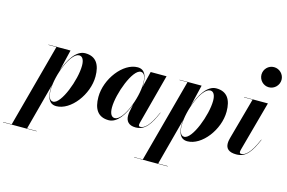

<svg xmlns="http://www.w3.org/2000/svg" viewBox="-239 -1041 2350 1571"><g transform="rotate(15 936.0 -255.0)"><path d="M186 -110C186 -47 202.5 10 266 10C389 10 514.5 -154.5 514.5 -307.5C514.5 -407.5 477 -470 385 -470C307.5 -470 251 -374.5 218.5 -277.5L262 -460H75.5V-457.5H143L-46.5 247.5H-119.5V250H165V247.5H83.5L189 -149C187 -134.5 186 -121.5 186 -110ZM188.5 -108.5C188.5 -232 269.5 -440.5 341.5 -440.5C370.5 -440.5 385 -411 385 -364.5C385 -244.5 300.5 -19 232 -19C200 -19 188.5 -56 188.5 -108.5Z M909 -350C909 -413 893 -470 829 -470C706 -470 580.5 -305.5 580.5 -152.5C580.5 -52.5 618 10 710 10C783 10 837.5 -75 871 -166L857 -97.5C856 -90.5 854.5 -81 854.5 -67C854.5 -22 879.5 10 937.5 10C1016 10 1058.5 -48.5 1105 -158.5L1103 -159.5C1049 -32.5 1006.5 -4.5 974 -4.5C964.5 -4.5 960.5 -10 960.5 -18.5C960.5 -23 961 -28 962.5 -33.5L1075.5 -460H941L907.5 -322.5C908.5 -332.5 909 -341.5 909 -350ZM906.5 -351.5C906.5 -228 825.5 -19.5 754 -19.5C726 -19.5 710 -46.5 710 -98C710 -215.5 794.5 -441 863 -441C895.5 -441 906.5 -404 906.5 -351.5Z M1296.5 -110C1296.5 -47 1313 10 1376.5 10C1499.5 10 1625 -154.5 1625 -307.5C1625 -407.5 1587.5 -470 1495.5 -470C1418 -470 1361.5 -374.5 1329 -277.5L1372.5 -460H1186V-457.5H1253.5L1064 247.5H991V250H1275.5V247.5H1194L1299.5 -149C1297.5 -134.5 1296.5 -121.5 1296.5 -110ZM1299 -108.5C1299 -232 1380 -440.5 1452 -440.5C1481 -440.5 1495.5 -411 1495.5 -364.5C1495.5 -244.5 1411 -19 1342.5 -19C1310.5 -19 1299 -56 1299 -108.5Z M1822 -675C1822 -629.5 1858.5 -589.5 1906.5 -589.5C1954.5 -589.5 1992 -629.5 1992 -675C1992 -720.5 1954.5 -760 1906.5 -760C1858.5 -760 1822 -720.5 1822 -675ZM1960.5 -158.5 1958 -159.5C1904 -32 1862 -4.5 1828.5 -4.5C1819 -4.5 1815.5 -10.5 1815.5 -19C1815.5 -23.5 1816 -28.5 1817.5 -34L1934 -460H1732.5V-457.5H1805L1708.5 -107.5C1705.5 -96.5 1701 -77.5 1701 -60C1701 -17 1726.5 10 1791 10C1872.5 10 1913.5 -48.5 1960.5 -158.5Z"/></g></svg>

Font: Bodoni* 72pt
Style: Bold Italic
Weight: 700
Italic angle: -13°
Version: Version 2.3